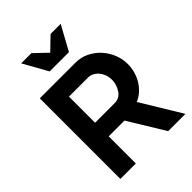

<svg xmlns="http://www.w3.org/2000/svg" viewBox="-265 -1071 1196 1196"><g transform="rotate(-45 332.5 -473.0)"><path d="M75 0V-710H388Q438 -710 479 -689.5Q520 -669 550 -636Q580 -603 597 -560.5Q614 -518 614 -474Q614 -440 605 -408Q596 -376 579.5 -349Q563 -322 539.5 -300.5Q516 -279 486 -267L648 0H496L350 -239H211V0ZM211 -359H385Q404 -359 420.5 -367.5Q437 -376 448.5 -392Q460 -408 467.5 -429.5Q475 -451 475 -474Q475 -499 467 -520Q459 -541 445.5 -556.5Q432 -572 415 -580.5Q398 -589 380 -589H211ZM237 -946 322 -865 406 -946H495L407 -785H237L147 -946Z"/></g></svg>

Font: Rising Sun
Style: Bold
Weight: 700
Designer: Matt McInerney, Pablo Impallari, Rodrigo Fuenzalida (Raleway font), Stephen Hutchings (Greek), Cristiano Sobral (main ch
Foundry: The Rising Sun Project Authors
Version: Version 4.327; ttfautohint (v1.8.4.7-5d5b-dirty)